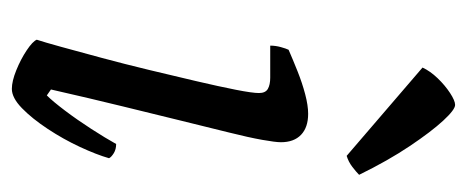

<svg xmlns="http://www.w3.org/2000/svg" viewBox="-252 -536 788 324"><g transform="rotate(90 142.0 -374.0)"><path d="M130 0Q117 0 98.5 -7.5Q80 -15 65 -25Q50 -35 47 -42Q51 -54 59 -83Q67 -112 77.5 -151Q88 -190 98 -231.5Q108 -273 117 -311.5Q126 -350 131.5 -378Q137 -406 137 -417Q137 -428 130 -432Q123 -436 111 -436H57Q57 -445 59.5 -454Q62 -463 64 -467Q80 -474 100 -482Q120 -490 139 -495Q158 -500 172 -500Q195 -500 207.5 -488Q220 -476 220 -454Q220 -445 216 -422.5Q212 -400 203.5 -366Q195 -332 184 -287Q173 -242 159.5 -187Q146 -132 131 -66L141 -59Q151 -69 166.5 -89.5Q182 -110 197.5 -134Q213 -158 223 -176Q232 -176 238.5 -172Q245 -168 247 -164Q241 -143 228 -115Q215 -87 197.5 -60.5Q180 -34 162.5 -17Q145 0 130 0ZM243 -565 94 -693Q100 -706 112 -718.5Q124 -731 137 -739.5Q150 -748 157 -748Q165 -748 183.5 -728Q202 -708 226.5 -671.5Q251 -635 275 -586Q270 -581 261.5 -574.5Q253 -568 243 -565Z"/></g></svg>

Font: Texturina Medium 12pt Light
Style: Italic
Weight: 300
Italic angle: -11°
Version: Version 1.002